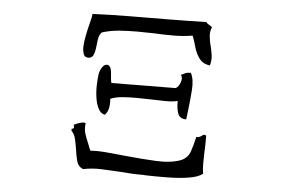

<svg xmlns="http://www.w3.org/2000/svg" viewBox="-46 -718 1092 729"><g transform="rotate(5 500.0 -353.5)"><path d="M750 -79Q732 -65 695.5 -59.5Q659 -54 616.5 -53.5Q574 -53 536 -54Q528 -55 520 -55Q512 -55 505 -55Q487 -55 469.5 -56.5Q452 -58 434 -59Q399 -61 364.5 -62.5Q330 -64 294 -57Q275 -65 269.5 -86Q264 -107 261 -131Q258 -151 253.5 -169.5Q249 -188 238 -198V-206Q243 -205 245.5 -209Q248 -213 244 -221Q252 -226 267 -230.5Q282 -235 289 -232Q286 -209 291.5 -191.5Q297 -174 305 -156Q307 -150 310 -143Q313 -136 316 -129Q342 -131 377 -128Q412 -125 450 -121Q508 -115 565.5 -112Q623 -109 661 -123Q688 -134 697 -161Q706 -188 712 -216Q718 -215 723 -217Q728 -219 732 -222Q736 -225 740 -226.5Q744 -228 749 -224Q749 -208 749 -193Q749 -178 748 -163Q747 -139 747 -118Q747 -97 750 -79ZM740 -491Q713 -494 699 -513Q685 -532 678.5 -556Q672 -580 665 -598Q629 -592 591.5 -592Q554 -592 517 -594Q501 -594 485.5 -594.5Q470 -595 454 -595Q420 -595 386 -592.5Q352 -590 320 -580Q310 -570 307.5 -551.5Q305 -533 303 -516Q301 -502 296.5 -492Q292 -482 280 -480Q265 -479 260 -490Q255 -501 255 -519Q256 -540 261 -565Q266 -590 272 -612.5Q278 -635 279 -647Q346 -650 420 -650.5Q494 -651 569 -651.5Q644 -652 712 -654Q716 -648 723 -644.5Q730 -641 735 -636Q728 -619 729.5 -602.5Q731 -586 735 -569Q735 -568 736 -567Q740 -550 743 -531.5Q746 -513 740 -491ZM670 -457Q683 -434 680 -392Q677 -350 672 -311Q671 -303 670 -294.5Q669 -286 668 -279Q643 -279 636 -299Q629 -319 630 -346Q610 -341 583 -341.5Q556 -342 526 -343Q512 -343 498.5 -343.5Q485 -344 471 -344Q444 -344 419 -342Q394 -340 374 -332Q376 -312 372.5 -296Q369 -280 359 -270Q344 -272 335 -288Q326 -304 322 -327.5Q318 -351 318.5 -376.5Q319 -402 322 -422Q324 -435 333 -448.5Q342 -462 355 -459Q364 -454 366.5 -442Q369 -430 369.5 -416.5Q370 -403 373 -392L618 -394Q629 -400 635.5 -418Q642 -436 633 -446Q644 -450 648.5 -453Q653 -456 670 -457Z"/></g></svg>

Font: Yuji Syuku
Style: Regular
Weight: 400
Designer: Kataoka Yuji
Foundry: Kinuta Font Factory
Version: Version 3.002